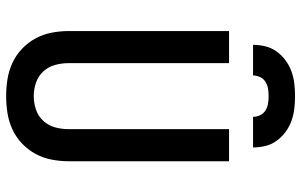

<svg xmlns="http://www.w3.org/2000/svg" viewBox="-202 -794 1003 640"><g transform="rotate(90 300.0 -473.5)"><path d="M300 8Q271 8 243 3.5Q215 -1 189 -13Q163 -25 142 -45Q121 -65 107.5 -90Q94 -115 88.5 -143.5Q83 -172 83 -200V-735H190V-200Q190 -177 196 -155Q202 -133 217.5 -116Q233 -99 255 -91.5Q277 -84 300 -84Q323 -84 345 -91.5Q367 -99 382.5 -116Q398 -133 404 -155Q410 -177 410 -200V-735H517V-200Q517 -172 511.5 -143.5Q506 -115 492.5 -90Q479 -65 458 -45Q437 -25 411 -13Q385 -1 357 3.5Q329 8 300 8ZM129 -815Q129 -836 134 -856.5Q139 -877 151.5 -894Q164 -911 181 -923.5Q198 -936 217.5 -943Q237 -950 258 -952.5Q279 -955 300 -955Q321 -955 342 -952.5Q363 -950 382.5 -943Q402 -936 419 -923.5Q436 -911 448.5 -894Q461 -877 466 -856.5Q471 -836 471 -815H369Q369 -827 363.5 -838.5Q358 -850 347.5 -856.5Q337 -863 324.5 -865Q312 -867 300 -867Q288 -867 275.5 -865Q263 -863 252.5 -856.5Q242 -850 236.5 -838.5Q231 -827 231 -815Z"/></g></svg>

Font: Iosevka Curly SmBdEx
Style: Regular
Weight: 600
Width: 7
Monospace: yes
Designer: Belleve Invis
Foundry: Belleve Invis
Version: Version 11.1.0; ttfautohint (v1.8.3)